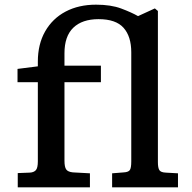

<svg xmlns="http://www.w3.org/2000/svg" viewBox="-20 -802 821 822"><path d="M56 0V-61L108 -63Q125 -64 133.5 -73.5Q142 -83 142 -111V-450H55V-507L142 -518V-538Q142 -613 173.5 -668Q205 -723 261 -752.5Q317 -782 391 -782Q455 -782 499 -765.5Q543 -749 571 -733L643 -766L656 -755V-108Q656 -84 662 -74Q668 -64 689 -63L742 -60V0H460V-60L510 -64Q529 -65 535.5 -73.5Q542 -82 542 -111V-578Q542 -646 509 -683Q476 -720 402 -720Q332 -720 294 -683.5Q256 -647 256 -574V-521H412V-450H256V-114Q256 -87 263.5 -76.5Q271 -66 292 -64L365 -60V0Z"/></svg>

Font: Literata 7pt Medium
Style: Regular
Weight: 500
Designer: Latin by Veronika Burian and Jose Scaglione. Greek by Irene Vlachou. Cyrillic by Vera Evstafieva.
Foundry: TypeTogether
Version: Version 3.002